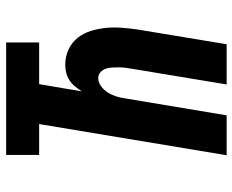

<svg xmlns="http://www.w3.org/2000/svg" viewBox="-88 -688 775 640"><g transform="rotate(-90 300.0 -367.5)"><path d="M103 0 207 -625H104V-735H479V-625H340L316 -483Q324 -495 333 -506Q342 -517 354 -524.5Q366 -532 379 -535Q392 -538 405 -538Q432 -538 455.5 -527Q479 -516 494.5 -496.5Q510 -477 517.5 -452.5Q525 -428 527.5 -402.5Q530 -377 528 -350Q526 -323 522 -296L473 0H339L391 -314Q393 -325 394.5 -336.5Q396 -348 396 -359.5Q396 -371 395.5 -382Q395 -393 391.5 -403Q388 -413 380 -420.5Q372 -428 360 -428Q346 -428 333 -418.5Q320 -409 312 -396Q304 -383 299.5 -369Q295 -355 293 -341L236 0Z"/></g></svg>

Font: Iosevka Curly XBdExObl
Style: Regular
Weight: 800
Width: 7
Italic angle: -9°
Monospace: yes
Designer: Belleve Invis
Foundry: Belleve Invis
Version: Version 11.1.0; ttfautohint (v1.8.3)